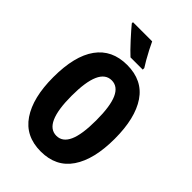

<svg xmlns="http://www.w3.org/2000/svg" viewBox="-272 -1037 1153 1153"><g transform="rotate(45 304.5 -460.5)"><path d="M566 -358Q566 -183 500.5 -86.5Q435 10 305 10Q175 10 109 -87.5Q43 -185 43 -359Q43 -539 110 -632Q177 -725 305 -725Q436 -725 501 -629Q566 -533 566 -358ZM200 -358Q200 -123 305 -123Q357 -123 383 -180.5Q409 -238 409 -358Q409 -478 383 -536Q357 -594 305 -594Q200 -594 200 -358ZM311 -931Q320 -911 335 -882Q350 -853 365.5 -826Q381 -799 391 -784V-771H287Q274 -783 254.5 -802.5Q235 -822 214.5 -845Q194 -868 176 -888Q158 -908 148 -921V-931Z"/></g></svg>

Font: Noto Sans Telugu ExtraCondensed ExtraBold
Style: Regular
Weight: 800
Width: 2
Designer: Jelle Bosma - Monotype Design Team
Foundry: Monotype Imaging Inc.
Version: Version 2.005; ttfautohint (v1.8.4.7-5d5b)